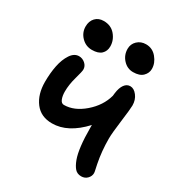

<svg xmlns="http://www.w3.org/2000/svg" viewBox="-177 -862 906 978"><g transform="rotate(30 275.5 -373.0)"><path d="M409.2 -590.8Q375 -590.8 350.6 -617.2Q326.2 -643.6 326.2 -680.2Q326.2 -708.5 346.4 -727.8Q366.7 -747.1 397 -747.1Q435.1 -747.1 460 -717Q484.9 -687 484.9 -652.8Q484.9 -627.9 466.1 -609.4Q447.3 -590.8 409.2 -590.8ZM170.9 -584Q134.8 -584 109.4 -610.1Q84 -636.2 84 -671.9Q84 -703.1 102.3 -722.7Q120.6 -742.2 150.9 -742.2Q193.8 -742.2 219 -712.4Q244.1 -682.6 244.1 -646Q244.1 -618.2 226.1 -601.1Q208 -584 170.9 -584ZM182.1 -158.2Q116.2 -158.2 81.1 -204.6Q45.9 -251 45.9 -324.2Q45.9 -375.5 54.7 -419.4Q63.5 -463.4 83.5 -493.7Q103.5 -523.9 131.8 -523.9Q151.9 -523.9 168 -509.8Q184.1 -495.6 184.1 -475.1Q184.1 -463.9 171.1 -418Q158.2 -372.1 158.2 -332Q158.2 -306.6 165.5 -288.3Q172.9 -270 188 -270Q248 -270 305.4 -319.6Q362.8 -369.1 380.9 -435.1Q382.8 -446.8 382.8 -452.1Q387.2 -485.4 400.6 -503.7Q414.1 -522 434.1 -522Q456.1 -522 474.1 -498.5Q492.2 -475.1 492.2 -441.9Q492.2 -421.9 482.2 -344.7Q472.2 -267.6 472.2 -236.8Q472.2 -162.6 485.8 -94.2Q487.3 -85 491.2 -68.6Q495.1 -52.2 495.1 -45.9Q495.1 -27.8 481.2 -13.4Q467.3 1 445.8 1Q422.4 1 408.4 -14.6Q394.5 -30.3 383.8 -59.1Q362.8 -115.7 362.8 -236.8V-252.9Q275.4 -158.2 182.1 -158.2Z"/></g></svg>

Font: Shantell Sans Bouncy
Style: Regular
Weight: 500
Designer: Stephen Nixon, Anya Danilova, Shantell Martin
Foundry: Arrow Type
Version: Version 1.006;[9816181b4]